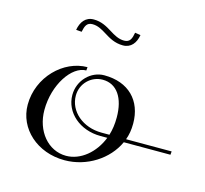

<svg xmlns="http://www.w3.org/2000/svg" viewBox="-92 -713 877 821"><g transform="rotate(15 346.5 -302.0)"><path d="M252.4 -405C147.3 -405 46.8 -307.2 46.8 -183.9C46.8 -78.2 138.7 5 259.6 5C358.8 5 448.3 -53.7 485.3 -135H691.8L693.1 -150H491.4C499.5 -172.4 503.5 -194.3 503.5 -222.3C503.5 -323.8 439.2 -390 331.1 -390C272.4 -390 220.4 -339 220.4 -273.6C220.4 -196.1 290.2 -135 381.8 -135H412.3C384.8 -64.9 325.6 -15 261.3 -15C181.2 -15 121.6 -87.6 121.6 -180.6C121.6 -293 187.3 -390 251.1 -390ZM417.6 -150H383.1C299.4 -150 235.5 -205.1 235.5 -274.9C235.5 -328.7 278.8 -370 329.4 -370C393.1 -370 428.8 -314.9 428.8 -229.5C428.8 -199.7 425.1 -174 417.6 -150ZM164.1 -546.6 188.9 -544.6C194 -569.9 200.1 -588 225.9 -588C249.6 -588 268.8 -576.6 289 -564C312.4 -549.4 337.8 -534 373.9 -534C410 -534 429.7 -560.4 435.6 -596L410.9 -599.9C406.1 -573.9 400.4 -555 373.9 -555C349 -555 328.9 -567 308 -580C284.9 -594.4 260.1 -609 225.9 -609C189.6 -609 170.4 -582.3 164.1 -546.6Z"/></g></svg>

Font: Galberik
Style: Regular
Weight: 400
Designer: Gluk
Foundry: Gluk
Version: Version 0.50